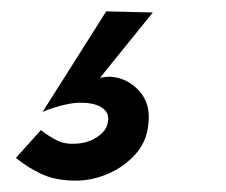

<svg xmlns="http://www.w3.org/2000/svg" viewBox="-20 -84 397 338"><path d="M167 -64 55 113Q74 105 93.5 100.5Q113 96 125 97Q138 97 149 100.5Q160 104 166 111.5Q172 119 170 130Q169 141 160 150Q151 159 138 164Q125 169 111 169Q94 170 80 163Q66 156 52 145L8 194Q33 214 57 224Q81 234 113 234Q142 234 170 222Q198 210 218 188Q238 166 241 136Q246 99 225 76Q204 53 174 51Q170 51 165.5 51.5Q161 52 156 53L249 -62Z"/></svg>

Font: Jost Medium
Style: Italic
Weight: 500
Italic angle: -5°
Version: Version 3.710